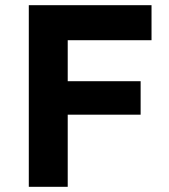

<svg xmlns="http://www.w3.org/2000/svg" viewBox="-20 -720 653 740"><path d="M91 0V-700H564V-565H241V-407H522V-278H241V0Z"/></svg>

Font: Lexend Deca SemiBold
Style: Regular
Weight: 600
Designer: Bonnie Shaver-Troup, Thomas Jockin
Foundry: Lexend
Version: Version 1.008; ttfautohint (v1.8.4.7-5d5b)